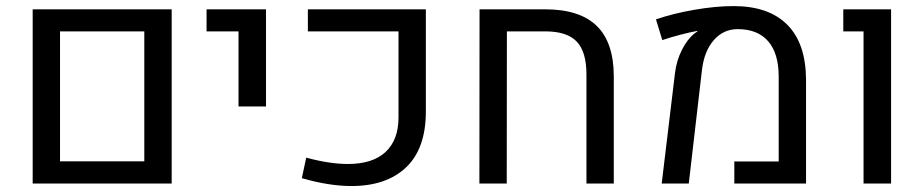

<svg xmlns="http://www.w3.org/2000/svg" viewBox="-20 -606 3051 634"><path d="M87.9 -575.2H546.9V0H87.9ZM456.5 -73.2V-502.4H178.2V-73.2Z M767.6 -502.4H662.1V-575.2H858.4V-254.4H767.6Z M976.6 -17.6 991.2 -85.4Q1068.8 -64.5 1128.9 -64.5Q1210.4 -64.5 1253.2 -104.2Q1295.9 -144 1295.9 -218.3V-502.4H996.6V-575.2H1386.2V-237.8Q1386.2 -115.7 1321.3 -53.7Q1256.3 8.3 1140.6 8.3Q1066.9 8.3 976.6 -17.6Z M1563.5 -575.2H1779.8Q1894 -575.2 1950.2 -520.8Q2006.3 -466.3 2006.8 -355V0H1916.5V-360.4Q1916.5 -435.1 1884.3 -468.8Q1852.1 -502.4 1780.8 -502.4H1653.8L1653.3 0H1563Z M2209 -365.7Q2213.9 -405.8 2231.7 -441.2Q2249.5 -476.6 2273.4 -495.6Q2275.4 -497.1 2283.2 -502.4L2282.2 -503.9Q2260.3 -500 2227.3 -491.5Q2194.3 -482.9 2167 -473.6L2146 -542Q2202.6 -561.5 2272.9 -573.7Q2343.3 -585.9 2402.3 -585.9Q2518.6 -585.9 2579.8 -524.2Q2641.1 -462.4 2641.6 -342.8V0H2404.8V-72.8H2551.3V-353Q2551.3 -429.7 2516.6 -469.7Q2481.9 -509.8 2416 -509.8Q2368.7 -509.8 2336.9 -473.4Q2305.2 -437 2297.9 -374.5L2254.4 0H2165Z M2831.5 -502.4H2764.6V-575.2H2922.4V0H2831.5Z"/></svg>

Font: Heebo
Style: Regular
Weight: 400
Designer: Oded Ezer
Foundry: Meir Sadan
Version: Version 2.001; ttfautohint (v1.5.14-ce02) -l 8 -r 50 -G 200 